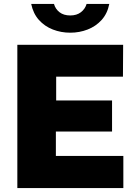

<svg xmlns="http://www.w3.org/2000/svg" viewBox="-20 -949 688 969"><path d="M67.5 0V-723H601.5L600.5 -562H263.5V-442H545.5V-285H262V-162H602.5V0ZM531.5 -929Q522 -880.5 492.8 -848.2Q463.5 -816 422.2 -800Q381 -784 334.5 -784Q288 -784 246.8 -800Q205.5 -816 176.5 -848.2Q147.5 -880.5 137.5 -929H252.5Q259.5 -903.5 280.5 -887.2Q301.5 -871 334.5 -871Q367 -871 388.2 -887.2Q409.5 -903.5 417 -929Z"/></svg>

Font: Public Sans Black
Style: Regular
Weight: 900
Designer: The Public Sans Project Authors: Dan O. Williams and USWDS (Libre Franklin designed by Pablo Impallari and Rodrigo Fuenz
Version: Version 1.007